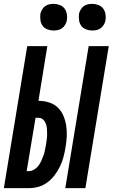

<svg xmlns="http://www.w3.org/2000/svg" viewBox="-37 -974 583 994"><path d="M301 0 422 -735H526L405 0ZM-17 0 104 -735H208L162 -452H163Q191 -452 217.5 -443.5Q244 -435 262.5 -417Q281 -399 291.5 -374Q302 -349 306 -322Q310 -295 308.5 -266.5Q307 -238 302 -210Q298 -185 291.5 -160.5Q285 -136 273.5 -112.5Q262 -89 246 -67.5Q230 -46 208.5 -30Q187 -14 162.5 -7Q138 0 113 0ZM112 -88Q126 -88 139.5 -96Q153 -104 162 -116Q171 -128 177 -141.5Q183 -155 188 -168.5Q193 -182 195.5 -196Q198 -210 201 -224Q203 -238 205 -252Q207 -266 207 -280Q207 -294 206 -307.5Q205 -321 200.5 -333.5Q196 -346 186.5 -355Q177 -364 163 -364H147L101 -88ZM440 -816Q424 -816 408.5 -822Q393 -828 384 -840Q375 -852 372.5 -868.5Q370 -885 372 -902Q374 -913 380.5 -924Q387 -935 396.5 -942Q406 -949 417.5 -951.5Q429 -954 441 -954Q457 -954 472.5 -948Q488 -942 497 -930Q506 -918 509 -901.5Q512 -885 509 -868Q507 -857 500.5 -846Q494 -835 484.5 -828Q475 -821 463.5 -818.5Q452 -816 440 -816ZM240 -816Q224 -816 208.5 -822Q193 -828 184 -840Q175 -852 172.5 -868.5Q170 -885 172 -902Q174 -913 180.5 -924Q187 -935 196.5 -942Q206 -949 217.5 -951.5Q229 -954 241 -954Q257 -954 272.5 -948Q288 -942 297 -930Q306 -918 309 -901.5Q312 -885 309 -868Q307 -857 300.5 -846Q294 -835 284.5 -828Q275 -821 263.5 -818.5Q252 -816 240 -816Z"/></svg>

Font: Iosevka SS18
Style: Bold Italic
Weight: 700
Italic angle: -9°
Monospace: yes
Designer: Belleve Invis
Foundry: Belleve Invis
Version: Version 25.1.1; ttfautohint (v1.8.4)